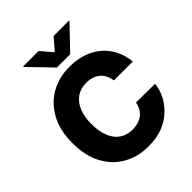

<svg xmlns="http://www.w3.org/2000/svg" viewBox="-259 -1113 1277 1277"><g transform="rotate(-45 380.0 -474.0)"><path d="M715.3 -463.9H537.6Q533.7 -491.2 522.9 -513.2Q511.2 -536.1 494.1 -550.8Q476.6 -565.4 451.2 -574.7Q425.3 -583 396.5 -583Q343.3 -583 305.7 -557.1Q267.1 -530.3 247.1 -482.4Q226.6 -433.6 226.6 -363.8Q226.6 -292 247.6 -242.7Q268.6 -192.9 306.2 -168.9Q344.2 -144 395.5 -144Q422.9 -144 448.7 -151.9Q472.7 -159.2 491.2 -173.8Q508.8 -187.5 521.5 -209Q532.2 -227.5 537.6 -255.9L715.3 -254.4Q710.4 -206.5 687.5 -159.7Q664.1 -112.3 623.5 -74.2Q583 -35.2 525.4 -12.7Q468.3 9.8 392.1 9.8Q292 9.8 215.3 -33.7Q138.2 -76.2 92.3 -160.6Q47.4 -243.2 47.4 -363.8Q47.4 -483.9 93.3 -566.9Q140.1 -651.4 216.8 -693.8Q295.4 -737.3 392.1 -737.3Q459.5 -737.3 514.2 -719.2Q569.8 -701.2 612.8 -666Q655.8 -630.4 682.1 -580.1Q708.5 -529.3 715.3 -463.9ZM176.3 -956.5H321.8L392.1 -874L462.9 -956.5H607.9V-951.7L454.6 -792.5H330.1L176.3 -951.7Z"/></g></svg>

Font: My Font
Style: Regular
Weight: 500
Designer: Rasmus Andersson
Foundry: rsms
Version: Version 0.001